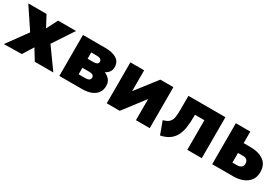

<svg xmlns="http://www.w3.org/2000/svg" viewBox="52 -1296 3052 2090"><g transform="rotate(30 1578.0 -251.0)"><path d="M10 1.5 194.5 -252 19 -515H248.5L322.5 -376L394 -515H619.5L448 -255L631 0H398L316 -134L233.5 -2Z M706.5 0V-515H984.5Q1078 -515 1129.5 -482.5Q1181 -450 1181 -383Q1181 -345 1161 -319.5Q1141 -294 1108.2 -279.5Q1075.5 -265 1035.5 -260L1033 -301Q1110.5 -295.5 1157 -258.5Q1203.5 -221.5 1203.5 -159.5Q1203.5 -110 1178.8 -74.2Q1154 -38.5 1106.2 -19.2Q1058.5 0 989 0ZM879.5 -120.5H965.5Q995 -120.5 1010.5 -131.5Q1026 -142.5 1026 -162.5Q1026 -181 1011.2 -191.8Q996.5 -202.5 965.5 -202.5H864V-316H952.5Q981 -316 996.5 -325.2Q1012 -334.5 1012 -354.5Q1012 -374 996 -384.5Q980 -395 952.5 -395H879.5Z M1302.5 0V-515H1475.5V-253L1679 -515H1843V0H1669.5V-266L1466 0Z M1980 13.5 1921.5 -146Q1973 -159 1996.5 -183.2Q2020 -207.5 2026 -247.2Q2032 -287 2032 -347V-515H2497V0H2315V-372H2196.5V-347Q2196.5 -270 2186.8 -209Q2177 -148 2153 -103.2Q2129 -58.5 2087 -29.5Q2045 -0.5 1980 13.5Z M2628 0V-515H2810V-125.5H2868.5Q2902 -125.5 2920.8 -141.5Q2939.5 -157.5 2939.5 -185.5Q2939.5 -213 2922.8 -229.8Q2906 -246.5 2877 -246.5H2792.5V-370H2892Q3001 -370 3063.2 -324Q3125.5 -278 3125.5 -185.5Q3125.5 -127.5 3096.8 -86.2Q3068 -45 3015.5 -22.5Q2963 0 2891 0Z"/></g></svg>

Font: Geologica Roman ExtraBold
Style: Regular
Weight: 800
Designer: Sindre Bremnes, Frode Helland
Foundry: Monokrom Skriftforlag AS
Version: Version 1.010;gftools[0.9.28]